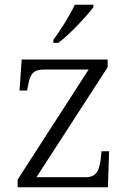

<svg xmlns="http://www.w3.org/2000/svg" viewBox="-20 -786 541 806"><path d="M204 -619V-606H225C273 -642 347 -721 372 -756V-766H294C273 -721 233 -657 204 -619ZM54 0H433L438 -151H406L403 -119C396 -70 386 -42 338 -42H133L432 -504V-536H71L62 -406H94L96 -418C106 -472 114 -494 166 -494H352L54 -32Z"/></svg>

Font: Noto Serif Bengali Light
Style: Regular
Weight: 300
Designer: Juan Bruce, Universal Thirst, Indian Type Foundry and the Monotype Design Team.
Foundry: Monotype Imaging Inc.
Version: Version 2.003